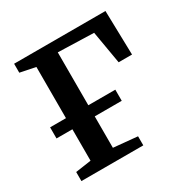

<svg xmlns="http://www.w3.org/2000/svg" viewBox="-130 -656 751 770"><g transform="rotate(-30 245.5 -271.0)"><path d="M32.5 0V-42L105 -52.5V-486.5L34 -501V-542.5H457L462 -338H400L374 -489.5L208.5 -494.5V-52.5L319 -42V0ZM31.5 -249.5H333.5V-198H31.5Z"/></g></svg>

Font: Merriweather 48pt
Style: Regular
Weight: 400
Version: Version 2.100